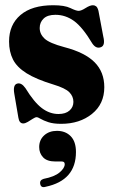

<svg xmlns="http://www.w3.org/2000/svg" viewBox="-20 -474 450 752"><path d="M209 -27.5Q237 -27.5 252.2 -41Q267.5 -54.5 267.5 -75Q267.5 -96.5 251.5 -112.8Q235.5 -129 189 -143Q121.5 -163.5 83.8 -187.2Q46 -211 30.8 -241.2Q15.5 -271.5 15.5 -311.5Q15.5 -377 60.2 -415.2Q105 -453.5 188.5 -453.5Q233 -453.5 255.5 -442.5Q278 -431.5 288 -431.5Q298 -431.5 315.2 -442.5Q332.5 -453.5 344 -453.5Q351 -453.5 356.5 -449.2Q362 -445 365.5 -432L384.5 -331Q393 -296.5 376 -289.5Q357 -281.5 342 -303Q303.5 -367.5 270 -391.8Q236.5 -416 197 -416Q166 -416 150.8 -401.2Q135.5 -386.5 135.5 -364.5Q135.5 -340.5 154.5 -322.8Q173.5 -305 231.5 -289.5Q312.5 -268.5 350.5 -230.2Q388.5 -192 388.5 -132.5Q388.5 -66.5 340.2 -27.8Q292 11 219.5 11Q189 11 169.5 4.5Q150 -2 139.2 -8.5Q128.5 -15 123.5 -15Q118 -15 108.5 -8.8Q99 -2.5 88.8 3.5Q78.5 9.5 71 9.5Q55.5 9.5 52 -13L36 -107Q30 -141.5 47 -146.5Q63.5 -151.5 79.5 -129Q113.5 -73.5 144 -50.5Q174.5 -27.5 209 -27.5ZM197 158.5Q164 158.5 148.8 142.2Q133.5 126 133.5 102Q133.5 74 153 56.2Q172.5 38.5 203 38.5Q236.5 38.5 257 59.5Q277.5 80.5 277.5 121.5Q277.5 232.5 159 257.5Q140.5 263 137.5 246.5Q134.5 231.5 151 226.5Q193 218.5 213.2 201.5Q233.5 184.5 233.5 169Q233.5 158.5 222 158.5Z"/></svg>

Font: Fraunces 144pt Soft
Style: Bold
Weight: 700
Version: Version 1.000;[0bf87f6ff]